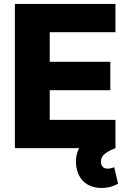

<svg xmlns="http://www.w3.org/2000/svg" viewBox="-20 -747 657 968"><path d="M556.1 96.2C546.9 98.7 536.6 103.3 522.4 103.3C501.8 103.3 488.6 90.6 489 67.1C488.6 35.9 517 17.8 562.1 0V-142.8H230.8V-292.3H536.2V-435.4H230.8V-584.5H562.1V-727.3H55V0H378.9C362.6 30.9 358.3 70.7 367.5 106.9C381.7 166.9 427.9 200.6 492.2 200.6C529.5 200.6 557.2 189.3 575.3 179.3Z"/></svg>

Font: TID UI Extra Bold
Style: Regular
Weight: 800
Designer: The TID Project Authors
Foundry: Bakken & Bæck
Version: Version 1.001;hotconv 1.0.109;makeotfexe 2.5.65596